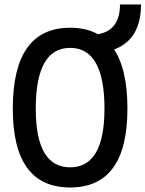

<svg xmlns="http://www.w3.org/2000/svg" viewBox="-20 -827 649 857"><path d="M293 9.8Q37.1 9.8 37.1 -341.8Q37.1 -703.1 293 -703.1Q548.8 -703.1 548.8 -341.8Q548.8 9.8 293 9.8ZM293 -80.1Q446.3 -80.1 446.3 -341.8Q446.3 -613.3 293 -613.3Q139.6 -613.3 139.6 -341.8Q139.6 -80.1 293 -80.1ZM410.6 -588.4 386.2 -668.9 415.5 -673.8Q465.8 -682.1 490.7 -715.6Q515.6 -749 515.6 -807.1H609.4Q609.4 -714.4 567.1 -660.9Q524.9 -607.4 439.9 -593.3Z"/></svg>

Font: Cascadia Code PL
Style: Regular
Weight: 400
Monospace: yes
Designer: Aaron Bell
Foundry: Saja Typeworks
Version: Version 2102.003